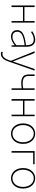

<svg xmlns="http://www.w3.org/2000/svg" viewBox="1761 -2341 824 4386"><g transform="rotate(90 2173.0 -148.0)"><path d="M105 0H141V-261H461V0H497V-527H461V-294H141V-527H105Z M820 13C890 13 956 -26 1010 -70H1013L1018 0H1048V-341C1048 -448 1010 -540 886 -540C800 -540 727 -496 694 -472L712 -443C746 -470 809 -507 884 -507C993 -507 1015 -414 1012 -329C775 -302 668 -247 668 -130C668 -30 738 13 820 13ZM823 -20C759 -20 705 -50 705 -131C705 -220 783 -273 1012 -298V-109C943 -50 886 -20 823 -20Z M1212 244C1303 244 1356 156 1383 74L1593 -527H1556L1438 -183C1423 -138 1405 -82 1388 -35H1383C1363 -82 1341 -138 1324 -183L1191 -527H1151L1369 12L1354 61C1325 145 1280 209 1214 209C1198 209 1181 205 1170 200L1161 233C1174 240 1194 244 1212 244Z M1998 0H2033V-527H1998V-267C1958 -258 1929 -254 1891 -254C1771 -254 1716 -291 1716 -388V-527H1681V-388C1681 -271 1747 -221 1885 -221C1936 -221 1954 -226 1998 -234Z M2243 0H2279V-261H2599V0H2635V-527H2599V-294H2279V-527H2243Z M3033 13C3159 13 3267 -88 3267 -262C3267 -439 3159 -540 3033 -540C2907 -540 2799 -439 2799 -262C2799 -88 2907 13 3033 13ZM3033 -20C2921 -20 2837 -118 2837 -262C2837 -407 2921 -507 3033 -507C3145 -507 3230 -407 3230 -262C3230 -118 3145 -20 3033 -20Z M3431 0H3467V-494H3732V-527H3431Z M4053 13C4179 13 4287 -88 4287 -262C4287 -439 4179 -540 4053 -540C3927 -540 3819 -439 3819 -262C3819 -88 3927 13 4053 13ZM4053 -20C3941 -20 3857 -118 3857 -262C3857 -407 3941 -507 4053 -507C4165 -507 4250 -407 4250 -262C4250 -118 4165 -20 4053 -20Z"/></g></svg>

Font: Noto Sans CJK JP Thin
Style: Regular
Weight: 250
Designer: Ryoko NISHIZUKA (kana & ideographs); Paul D. Hunt (Latin, Greek & Cyrillic); Wenlong ZHANG (bopomofo); Sandoll Communica
Foundry: Adobe Systems Incorporated
Version: Version 1.004;PS 1.004;hotconv 1.0.82;makeotf.lib2.5.63406